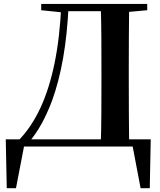

<svg xmlns="http://www.w3.org/2000/svg" viewBox="-20 -761 833 997"><path d="M15.1 216.3 9.9 -37.6H762.7L757.7 216.3H710.1L665.2 -19.9L700.7 0H79.7L109.2 -23.8L63 216.3ZM194 -707.9V-740.5H315.3V-696.4H306.6ZM315.3 -702.9V-740.5H577.7V-702.9ZM503 0Q505.8 -85.2 506.3 -173.2Q506.8 -261.3 506.8 -357.4V-390.3Q506.8 -480 506.3 -567.4Q505.8 -654.9 503 -740.5H650.7Q649.7 -655.6 649.2 -568.2Q648.7 -480.8 648.7 -390.3V-356.6Q648.7 -262.8 649.2 -174.7Q649.7 -86.6 650.7 0ZM577.7 -694.2V-740.5H744.5V-707.9L592.8 -694.2ZM81.5 -37.4Q144.3 -103.2 189.9 -200.9Q235.5 -298.5 263.2 -432.3Q290.9 -566.1 298.6 -740.5H336.7Q329.7 -584.3 307.8 -459.9Q285.9 -335.5 249.8 -236.8Q225.3 -171.9 196 -118.6Q166.6 -65.4 131.6 -24.5V-13.1Z"/></svg>

Font: Source Han Serif JP VF
Style: Regular
Weight: 250
Designer: Ryoko NISHIZUKA 西塚涼子 (kana & ideographs); Frank Grießhammer (Latin, Greek & Cyrillic); Wenlong ZHANG 张文龙 (bopomofo); San
Foundry: Adobe
Version: Version 2.001;hotconv 1.1.0;makeotfexe 2.6.0